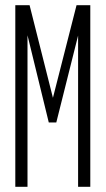

<svg xmlns="http://www.w3.org/2000/svg" viewBox="-20 -720 407 740"><path d="M39 0V-700H94L184 -343L275 -700H328V0H281V-583L197 -248H168L86 -584V0Z"/></svg>

Font: Georama ExtraCondensed Light
Style: Regular
Weight: 300
Width: 2
Designer: Jean-Baptiste Levee
Foundry: Production Type
Version: Version 1.000